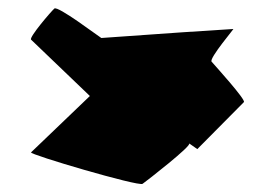

<svg xmlns="http://www.w3.org/2000/svg" viewBox="-20 -597 657 470"><path d="M56 -224C51 -219 319 -140 329 -147C339 -154 451 -241 443 -246L463 -232L577 -347C583 -352 505 -438 498 -446C491 -454 557 -531 551 -526L427 -518L228 -504C221 -508 121 -584 113 -576C105 -569 51 -506 56 -500L200 -362Z"/></svg>

Font: Ampere
Style: SCSuExt
Weight: 400
Version: Version 1